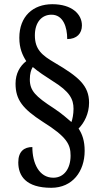

<svg xmlns="http://www.w3.org/2000/svg" viewBox="-20 -780 479 914"><path d="M224 114C325 114 383 36 383 -62C383 -109 372 -141 354 -168C381 -195 404 -239 404 -291C404 -372 355 -414 241 -481C179 -517 146 -545 146 -612C146 -673 178 -710 225 -710C281 -710 300 -651 300 -594C346 -594 370 -621 370 -659C370 -713 322 -760 229 -760C137 -760 72 -702 72 -600C72 -550 87 -517 105 -489C75 -466 54 -430 54 -382C54 -305 88 -262 184 -200C299 -128 316 -92 316 -39C316 21 286 66 234 66C166 66 134 -3 134 -80C96 -80 67 -60 67 -7C67 57 103 114 224 114ZM320 -199C304 -212 278 -237 237 -264C149 -321 122 -348 122 -402C122 -429 128 -449 136 -461C163 -438 195 -417 231 -394C312 -344 330 -308 330 -262C330 -237 325 -212 320 -199Z"/></svg>

Font: Noto Serif Hebrew ExtraCondensed SemiBold
Style: Regular
Weight: 600
Width: 2
Designer: Monotype Design Team
Foundry: Monotype Imaging Inc.
Version: Version 2.004